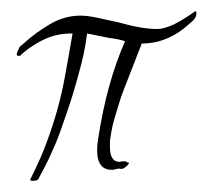

<svg xmlns="http://www.w3.org/2000/svg" viewBox="-20 -314 378 344"><path d="M40 10Q34 10 34 8Q44 -12 51.5 -29Q59 -46 64 -60Q75 -90 82 -115Q86 -129 89.5 -144Q93 -159 96 -175Q99 -191 102.5 -211Q106 -231 110 -254H108Q83 -254 61.5 -244.5Q40 -235 20 -218Q19 -217 18 -216Q17 -215 16 -214H12Q10 -214 10 -218Q12 -224 14 -227Q14 -230 20 -234Q33 -246 45.5 -255Q58 -264 70 -271Q96 -286 124 -286Q136 -286 153 -282.5Q170 -279 192 -274Q234 -262 262 -262Q273 -262 291 -270Q309 -279 330 -294Q332 -294 332 -290Q332 -281 320 -272Q281 -236 234 -236L202 -154Q197 -141 193.5 -129.5Q190 -118 187 -108Q181 -90 178 -68Q177 -64 177 -59.5Q177 -55 177 -51Q177 -24 194 -24Q197 -25 202 -25Q207 -25 208 -23Q213 -23 210 -20Q210 -19 204 -14Q199 -10 194 -12Q190 -12 184 -10Q154 -7 154 -45Q154 -50 154.5 -55Q155 -60 156 -66Q171 -165 204 -240Q199 -242 191.5 -243.5Q184 -245 176 -246L136 -254Q132 -220 121 -182Q116 -163 110.5 -145Q105 -127 99 -110Q93 -92 87 -75.5Q81 -59 74 -44Q67 -28 60.5 -15.5Q54 -3 48 8Q46 9 44 9.5Q42 10 40 10Z"/></svg>

Font: Estonia
Style: Regular
Weight: 400
Designer: Robert E. Leuschke
Foundry: Robert E. Leuschke
Version: Version 1.014; ttfautohint (v1.8.3)